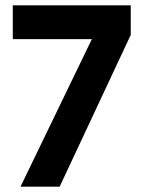

<svg xmlns="http://www.w3.org/2000/svg" viewBox="-20 -701 532 721"><path d="M57 0 352 -610 390 -554H28V-681H471V-570L204 0Z"/></svg>

Font: Gabarito SemiBold
Style: Regular
Weight: 600
Designer: Leandro Assis / Alvaro Franca / Felipe Casaprima
Foundry: Naipe Foundry
Version: Version 1.000